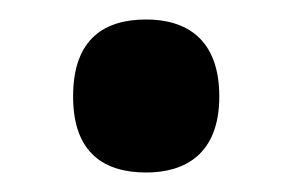

<svg xmlns="http://www.w3.org/2000/svg" viewBox="-20 -169 300 197"><path d="M130 8C170 8 205 -11 205 -70C205 -130 170 -149 130 -149C88 -149 55 -130 55 -70C55 -11 88 8 130 8Z"/></svg>

Font: Noto Serif Hebrew ExtraCondensed ExtraBold
Style: Regular
Weight: 800
Width: 2
Designer: Monotype Design Team
Foundry: Monotype Imaging Inc.
Version: Version 2.004